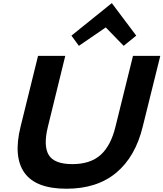

<svg xmlns="http://www.w3.org/2000/svg" viewBox="-20 -1155 1009 1185"><path d="M969.2 -810.1 860.8 -373Q815.9 -188 697.5 -89.1Q579.1 9.8 390.1 9.8Q201.2 9.8 131.1 -88.6Q61 -187 106.9 -373L214.8 -810.1H382.8L275.9 -374Q246.6 -255.9 280.5 -199Q314.5 -142.1 426.8 -142.1Q538.1 -142.1 601.3 -199.2Q664.6 -256.3 692.9 -374L800.8 -810.1ZM670.9 -1134.8 820.8 -935.1 743.2 -872.1 632.8 -985.8 466.8 -872.1 420.9 -935.1 668.9 -1134.8Z"/></svg>

Font: Sinkin Sans 700 Bold Italic
Style: Bold Italic
Weight: 700
Italic angle: -112°
Designer: Keith Bates
Foundry: K-Type
Version: Sinkin Sans (version 1.0)  by Keith Bates   •   © 2014   www